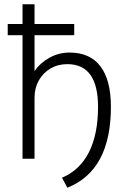

<svg xmlns="http://www.w3.org/2000/svg" viewBox="-20 -740 614 895"><path d="M294 135 269 88.5Q352.5 53 394.8 -30.8Q437 -114.5 437 -242Q437 -441 294 -441Q250 -441 215.5 -420.8Q181 -400.5 161 -365.2Q141 -330 141 -285V0H85V-576H16V-628H85V-720H141V-628H326V-576H141V-408Q165 -445 209 -470Q253 -495 304 -495Q399.5 -495 448.2 -430.8Q497 -366.5 497 -242Q497 54.5 294 135Z"/></svg>

Font: Geologica Thin
Style: Regular
Weight: 100
Designer: Sindre Bremnes, Frode Helland
Foundry: Monokrom Skriftforlag AS
Version: Version 1.010; ttfautohint (v1.8.4.7-5d5b);gftools[0.9.28]